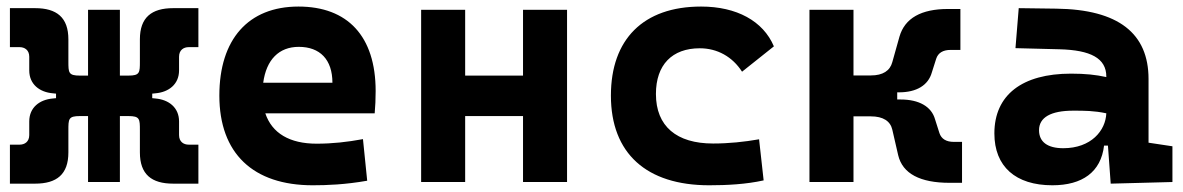

<svg xmlns="http://www.w3.org/2000/svg" viewBox="-20 -547 3556 577"><path d="M9.8 4.9H85.4C150.4 4.9 185.5 -22.9 185.5 -88.9V-153.8C185.5 -154.3 185.5 -154.8 185.5 -155.3C185.5 -189.5 185.5 -198.2 220.2 -198.2H244.6V0H340.3V-198.2H365.7C400.4 -198.2 400.4 -189.5 400.4 -155.3C400.4 -154.8 400.4 -154.3 400.4 -153.8V-88.9C400.4 -22.9 435.5 4.9 500.5 4.9H576.2V-112.3H546.9C532.2 -112.3 518.1 -120.6 518.1 -141.1V-182.1C518.1 -224.1 486.8 -247.6 447.3 -251L437.5 -252V-265.6L447.3 -266.6C486.8 -270 518.1 -293.5 518.1 -335.4V-376.5C518.1 -397 532.2 -405.3 546.9 -405.3H576.2V-522.5H500.5C435.5 -522.5 400.4 -494.6 400.4 -428.7V-364.3C400.4 -363.8 400.4 -363.3 400.4 -362.8C400.4 -328.6 400.4 -319.8 365.7 -319.8H340.3V-517.6H244.6V-319.8H220.2C185.5 -319.8 185.5 -328.6 185.5 -362.8C185.5 -363.3 185.5 -363.8 185.5 -364.3V-428.7C185.5 -494.6 150.4 -522.5 85.4 -522.5H9.8V-405.3H39.1C53.7 -405.3 67.9 -397 67.9 -376.5V-335.4C67.9 -293.5 99.1 -270 138.7 -266.6L148.4 -265.6V-252L138.7 -251C99.1 -247.6 67.9 -224.1 67.9 -182.1V-141.1C67.9 -120.6 53.7 -112.3 39.1 -112.3H9.8Z M919.9 9.8C961.9 9.8 1017.1 7.8 1083.5 -3.9L1070.8 -128.9C1023.4 -120.1 978.5 -115.2 931.6 -115.2C850.6 -115.2 797.4 -146.5 777.3 -206.5H1106C1107.9 -227.5 1108.9 -249 1108.9 -273.4C1108.9 -438.5 1024.4 -527.3 877 -527.3C726.1 -527.3 639.2 -428.7 639.2 -259.8C639.2 -85.9 740.7 9.8 919.9 9.8ZM771 -298.3C780.3 -367.7 818.4 -406.2 877.9 -406.2C941.4 -406.2 979 -368.2 979 -298.3Z M1551.8 0H1684.1V-517.6H1551.8V-319.8H1377.9V-517.6H1245.6V0H1377.9V-198.2H1551.8Z M2111.3 9.8C2164.6 9.8 2222.2 6.8 2274.9 -4.9L2261.2 -128.4C2216.8 -120.6 2169.9 -115.7 2123 -115.7C2013.2 -115.7 1951.2 -167.5 1951.2 -264.6C1951.2 -352.5 2000 -401.9 2083 -401.9C2135.7 -401.9 2181.2 -376.5 2210 -331.5L2305.7 -407.7C2273.4 -483.9 2193.8 -527.3 2086.9 -527.3C1913.1 -527.3 1815.9 -428.7 1815.9 -259.8C1815.9 -85.9 1922.9 9.8 2111.3 9.8Z M2412.6 0H2544.9V-197.3H2597.2C2633.8 -197.3 2655.8 -183.1 2661.6 -157.2L2679.2 -80.6C2692.4 -24.9 2745.6 2.4 2833.5 2.4H2871.1V-120.6H2846.7C2823.7 -120.6 2809.1 -129.4 2803.2 -147L2790 -188.5C2779.3 -226.6 2742.2 -248 2686.5 -248H2676.3V-269.5H2681.6C2734.9 -269.5 2769.5 -291 2780.3 -329.1L2793.5 -370.6C2799.3 -388.2 2814 -397 2836.9 -397H2866.2V-520H2828.6C2749 -520 2699.2 -492.7 2683.1 -437L2661.6 -360.4C2654.8 -334.5 2633.3 -320.3 2597.2 -320.3H2544.9V-517.6H2412.6Z M3317.9 4.9 3503.4 0V-107.4L3431.6 -118.2V-309.6C3431.6 -446.3 3341.8 -518.6 3154.3 -521L3041.5 -522.5L3031.7 -402.3L3164.1 -398.9C3257.3 -396.5 3304.7 -372.1 3304.7 -316.9V-315.4C3273.4 -322.3 3241.7 -325.7 3198.7 -325.7C3051.8 -325.7 2968.3 -261.7 2968.3 -146C2968.3 -46.4 3032.2 9.8 3142.6 9.8C3232.4 9.8 3288.6 -29.8 3297.9 -109.4H3309.6ZM3304.7 -206.5C3302.7 -154.8 3259.3 -101.6 3175.3 -101.6C3127.9 -101.6 3102.5 -120.6 3102.5 -155.8C3102.5 -194.3 3138.2 -214.4 3205.1 -214.4C3239.3 -214.4 3267.1 -214.4 3304.7 -206.5Z"/></svg>

Font: Cascadia Mono NF
Style: Bold
Weight: 700
Monospace: yes
Designer: Aaron Bell
Foundry: Saja Typeworks
Version: Version 2404.023